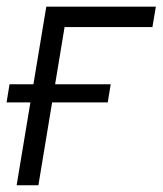

<svg xmlns="http://www.w3.org/2000/svg" viewBox="-21 -549 482 569"><path d="M440.9 -529.3 430.7 -468.8H170.4L92.8 0H28.3L116.2 -529.3ZM-1.5 -245.6 7.3 -299.3H307.1L298.3 -245.6Z"/></svg>

Font: Inter 24pt Light
Style: Italic
Weight: 300
Italic angle: -9.3988°
Designer: Rasmus Andersson
Foundry: rsms
Version: Version 4.001;git-66647c0bb